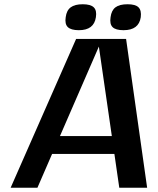

<svg xmlns="http://www.w3.org/2000/svg" viewBox="-20 -883 742 903"><path d="M541 0 518 -159H225L156 0H30L338 -700H573L672 0ZM445 -664 262 -243H506ZM431 -802Q422 -741 351 -741Q314 -741 299 -755.5Q284 -770 289 -802Q293 -834 312.5 -848.5Q332 -863 369 -863Q406 -863 421 -848.5Q436 -834 431 -802ZM580 -863Q617 -863 631.5 -848.5Q646 -834 642 -802Q633 -741 561 -741Q524 -741 509.5 -755.5Q495 -770 500 -802Q504 -834 523 -848.5Q542 -863 580 -863Z"/></svg>

Font: Fivo Sans Modern Med
Style: Italic
Weight: 450
Designer: Alexander Slobzheninov
Foundry: Alexander Slobzheninov
Version: 1.0